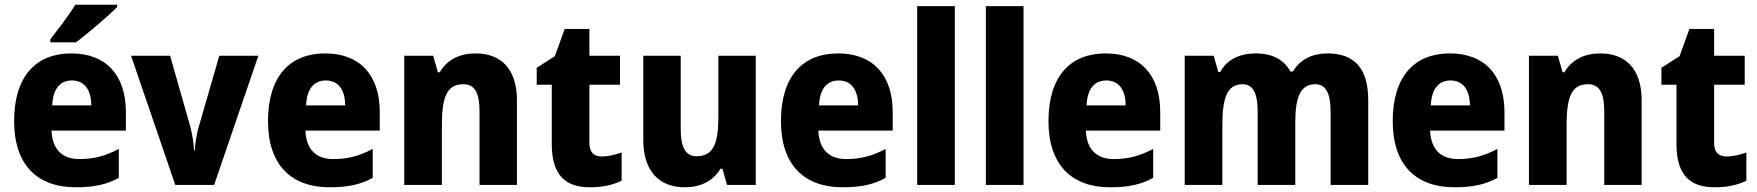

<svg xmlns="http://www.w3.org/2000/svg" viewBox="-20 -852 7469 816"><path d="M478 -822V-832H300C273 -787 227 -728 194 -685V-672H303C354 -710 441 -785 478 -822ZM283 -625C133 -625 40 -528 40 -337C40 -150 140 -56 302 -56C380 -56 434 -68 485 -96V-219C428 -189 379 -176 317 -176C242 -176 202 -220 199 -297H515V-375C515 -536 428 -625 283 -625ZM286 -510C340 -510 368 -468 368 -404H202C205 -479 239 -510 286 -510Z M725 -66H890L1078 -615H912L824 -311C815 -278 809 -243 808 -212H805C803 -245 797 -282 789 -313L703 -615H537Z M1362 -625C1212 -625 1119 -528 1119 -337C1119 -150 1219 -56 1381 -56C1459 -56 1513 -68 1564 -96V-219C1507 -189 1458 -176 1396 -176C1321 -176 1281 -220 1278 -297H1594V-375C1594 -536 1507 -625 1362 -625ZM1365 -510C1419 -510 1447 -468 1447 -404H1281C1284 -479 1318 -510 1365 -510Z M2001 -625C1935 -625 1880 -599 1849 -545H1841L1821 -615H1698V-66H1858V-319C1858 -438 1878 -494 1949 -494C1999 -494 2018 -455 2018 -379V-66H2177V-425C2177 -561 2108 -625 2001 -625Z M2537 -187C2504 -187 2485 -205 2485 -244V-492H2615V-615H2485V-729H2380L2338 -613L2261 -564V-492H2325V-240C2325 -104 2386 -56 2488 -56C2544 -56 2587 -67 2622 -84V-204C2593 -194 2566 -187 2537 -187Z M3192 -615H3033V-356C3033 -248 3015 -188 2940 -188C2893 -188 2873 -227 2873 -303V-615H2714V-258C2714 -122 2783 -56 2891 -56C2955 -56 3010 -81 3042 -135H3050L3070 -66H3192Z M3542 -625C3392 -625 3299 -528 3299 -337C3299 -150 3399 -56 3561 -56C3639 -56 3693 -68 3744 -96V-219C3687 -189 3638 -176 3576 -176C3501 -176 3461 -220 3458 -297H3774V-375C3774 -536 3687 -625 3542 -625ZM3545 -510C3599 -510 3627 -468 3627 -404H3461C3464 -479 3498 -510 3545 -510Z M4038 -66V-826H3878V-66Z M4330 -66V-826H4170V-66Z M4679 -625C4529 -625 4436 -528 4436 -337C4436 -150 4536 -56 4698 -56C4776 -56 4830 -68 4881 -96V-219C4824 -189 4775 -176 4713 -176C4638 -176 4598 -220 4595 -297H4911V-375C4911 -536 4824 -625 4679 -625ZM4682 -510C4736 -510 4764 -468 4764 -404H4598C4601 -479 4635 -510 4682 -510Z M5621 -625C5559 -625 5505 -600 5475 -548H5464C5438 -597 5390 -625 5316 -625C5250 -625 5194 -599 5166 -546H5158L5138 -615H5015V-66H5175V-318C5175 -434 5194 -494 5261 -494C5305 -494 5325 -456 5325 -379V-66H5485V-334C5485 -439 5507 -494 5570 -494C5614 -494 5635 -457 5635 -378V-66H5795V-425C5795 -563 5736 -625 5621 -625Z M6142 -625C5992 -625 5899 -528 5899 -337C5899 -150 5999 -56 6161 -56C6239 -56 6293 -68 6344 -96V-219C6287 -189 6238 -176 6176 -176C6101 -176 6061 -220 6058 -297H6374V-375C6374 -536 6287 -625 6142 -625ZM6145 -510C6199 -510 6227 -468 6227 -404H6061C6064 -479 6098 -510 6145 -510Z M6781 -625C6715 -625 6660 -599 6629 -545H6621L6601 -615H6478V-66H6638V-319C6638 -438 6658 -494 6729 -494C6779 -494 6798 -455 6798 -379V-66H6957V-425C6957 -561 6888 -625 6781 -625Z M7317 -187C7284 -187 7265 -205 7265 -244V-492H7395V-615H7265V-729H7160L7118 -613L7041 -564V-492H7105V-240C7105 -104 7166 -56 7268 -56C7324 -56 7367 -67 7402 -84V-204C7373 -194 7346 -187 7317 -187Z"/></svg>

Font: Noto Sans Malayalam UI SemiCondensed ExtraBold
Style: Regular
Weight: 800
Width: 4
Designer: Jelle Bosma - Monotype Design Team
Foundry: Monotype Imaging Inc.
Version: Version 2.104